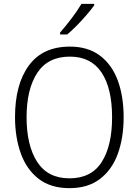

<svg xmlns="http://www.w3.org/2000/svg" viewBox="-20 -967 721 997"><path d="M622 -358Q622 -252 592 -169Q562 -86 499.5 -38Q437 10 341 10Q243 10 180.5 -38.5Q118 -87 88 -170.5Q58 -254 58 -359Q58 -529 130 -627Q202 -725 343 -725Q436 -725 498 -679Q560 -633 591 -550.5Q622 -468 622 -358ZM118 -358Q118 -212 173 -126.5Q228 -41 341 -41Q454 -41 508 -125.5Q562 -210 562 -358Q562 -509 507 -591Q452 -673 343 -673Q229 -673 173.5 -588.5Q118 -504 118 -358ZM469 -939Q454 -918 430 -890Q406 -862 379 -834.5Q352 -807 329 -788H292V-798Q321 -831 352 -872Q383 -913 403 -947H469Z"/></svg>

Font: Noto Sans Arabic UI SmCn Lt
Style: Regular
Weight: 300
Width: 4
Designer: Monotype Design Team, Nadine Chahine and Nizar Qandah
Foundry: Monotype Imaging Inc.
Version: Version 2.010; ttfautohint (v1.8.4.7-5d5b)